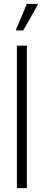

<svg xmlns="http://www.w3.org/2000/svg" viewBox="-20 -981 228 1001"><path d="M68 0V-743H120V0ZM64 -822V-827L120 -961H177V-956L101 -822Z"/></svg>

Font: Saira Condensed Light
Style: Regular
Weight: 300
Width: 3
Designer: Hector Gatti with collaboration of the Omnibus-Type team
Foundry: Omnibus-Type
Version: Version 1.101